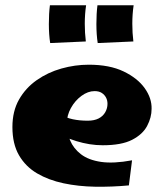

<svg xmlns="http://www.w3.org/2000/svg" viewBox="-20 -700 621 727"><path d="M468 2Q404 8 340.5 7Q277 6 220.5 -6Q164 -18 120.5 -43.5Q77 -69 52 -112Q27 -155 27 -219Q27 -279 52 -323Q77 -367 119 -396.5Q161 -426 212.5 -440.5Q264 -455 316 -455Q395 -455 448 -429.5Q501 -404 528 -366Q555 -328 554 -288Q554 -255 537 -223Q520 -191 480 -170.5Q440 -150 369 -150Q344 -150 319 -154Q294 -158 269.5 -165.5Q245 -173 222 -183.5Q199 -194 179 -207L208 -266Q230 -254 255.5 -248.5Q281 -243 312 -243Q337 -243 353.5 -251.5Q370 -260 378.5 -275Q387 -290 387 -307Q387 -320 381.5 -330.5Q376 -341 365.5 -348Q355 -355 338 -355Q313 -355 288.5 -337Q264 -319 248.5 -291Q233 -263 233 -232Q233 -199 245.5 -168.5Q258 -138 286.5 -116Q315 -94 362.5 -87Q410 -80 480 -93ZM170 -537Q165 -569 165 -609Q165 -649 169 -680H306Q301 -646 301 -610.5Q301 -575 305 -543ZM350 -537Q345 -569 345 -609Q345 -649 349 -680H486Q481 -646 481 -610.5Q481 -575 485 -543Z"/></svg>

Font: Marhey Light
Style: Regular
Weight: 300
Designer: Nur Syamsi & Bustanul Arifin
Foundry: Namelatype
Version: Version 1.000